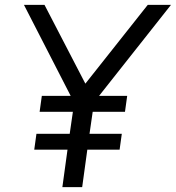

<svg xmlns="http://www.w3.org/2000/svg" viewBox="-20 -765 719 785"><path d="M316 0 337 -153H469L478 -218H346L359 -308H491L500 -373H385L679 -745H584L329 -423L162 -745H78L269 -373H151L142 -308H278L265 -218H129L120 -153H256L235 0Z"/></svg>

Font: Plus Jakarta Sans
Style: Italic
Weight: 400
Italic angle: -8°
Designer: Gumpita Rahayu
Foundry: Tokotype
Version: Version 2.071;gftools[0.9.30]